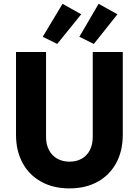

<svg xmlns="http://www.w3.org/2000/svg" viewBox="-20 -997 740 1024"><path d="M65.4 -278.3V-719.7H225.6V-265.6Q225.6 -226.1 241.5 -196.3Q257.3 -166.5 285.6 -150.6Q314 -134.8 350.6 -134.8Q388.2 -134.8 416.3 -150.9Q444.3 -167 459.5 -196.8Q474.6 -226.6 474.6 -265.6V-719.7H634.8V-278.3Q634.8 -192.4 599.9 -127.7Q564.9 -63 500.7 -27.6Q436.5 7.8 350.6 7.8Q264.6 7.8 200.2 -27.6Q135.7 -63 100.6 -127.7Q65.4 -192.4 65.4 -278.3ZM208 -800.8 313.5 -976.6 413.1 -920.9 285.2 -762.7ZM403.3 -800.8 505.9 -976.6 606.4 -920.9 480.5 -762.7Z"/></svg>

Font: Reddit Sans Fudge ExtraBold
Style: Regular
Weight: 800
Designer: Stephen Hutchings
Foundry: Reddit
Version: Version 1.011